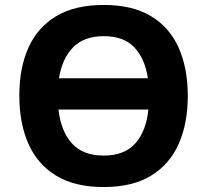

<svg xmlns="http://www.w3.org/2000/svg" viewBox="-20 -745 836 775"><path d="M738 -358Q738 -247 701.5 -164.5Q665 -82 590 -36Q515 10 398 10Q282 10 206.5 -36Q131 -82 94.5 -165Q58 -248 58 -359Q58 -470 94.5 -552Q131 -634 206.5 -679.5Q282 -725 399 -725Q515 -725 590 -679.5Q665 -634 701.5 -551.5Q738 -469 738 -358ZM399 -599Q319 -599 275 -554Q231 -509 218 -429H577Q565 -509 522 -554Q479 -599 399 -599ZM398 -117Q482 -117 526 -166Q570 -215 579 -303H216Q226 -215 270.5 -166Q315 -117 398 -117Z"/></svg>

Font: RS Noto Sans
Style: Bold
Weight: 700
Designer: Monotype Design Team
Foundry: Monotype Imaging Inc.
Version: Version 3.10